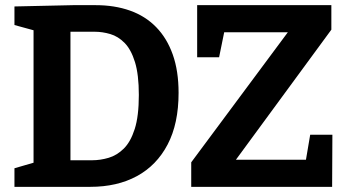

<svg xmlns="http://www.w3.org/2000/svg" viewBox="-20 -724 1350 744"><path d="M351 -704Q424 -704 483.5 -683Q543 -662 585 -619Q627 -576 649.5 -512.5Q672 -449 672 -364Q672 -245 629.5 -164Q587 -83 510.5 -41.5Q434 0 330 0H36V-72L129 -99L110 -70V-630L131 -601L36 -627V-699L263 -704ZM337 -103Q369 -103 401 -112.5Q433 -122 459.5 -148Q486 -174 502 -224Q518 -274 518 -356Q518 -435 503 -483.5Q488 -532 463 -557.5Q438 -583 407.5 -592Q377 -601 347 -601H231L253 -623V-81L231 -103ZM721 0V-95L1108 -616L1123 -599H819L852 -615L829 -502H744V-704H1264V-609L878 -83L873 -105H1192L1162 -84L1182 -202H1268L1267 0Z"/></svg>

Font: Bitter Thin
Style: Bold
Weight: 700
Version: Version 3.021